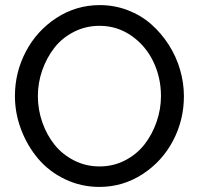

<svg xmlns="http://www.w3.org/2000/svg" viewBox="-20 -735 788 760"><path d="M39.1 -355Q39.1 -448.7 82.5 -531.2Q126 -613.8 203.9 -664.3Q281.7 -714.8 375 -714.8Q433.1 -714.8 485.8 -694.6Q538.6 -674.3 578.4 -639.2Q618.2 -604 647.7 -558.1Q677.2 -512.2 692.6 -459.7Q708 -407.2 708 -354Q708 -259.8 664.8 -177.7Q621.6 -95.7 543.9 -45.4Q466.3 4.9 373 4.9Q300.8 4.9 237.3 -25.6Q173.8 -56.2 131.1 -106.7Q88.4 -157.2 63.7 -221.9Q39.1 -286.6 39.1 -355ZM374 -76.2Q428.7 -76.2 475.3 -100.3Q522 -124.5 552.5 -164.1Q583 -203.6 600.1 -253.4Q617.2 -303.2 617.2 -355Q617.2 -427.7 586.9 -491Q556.6 -554.2 500.2 -593.5Q443.8 -632.8 374 -632.8Q319.3 -632.8 272.5 -608.9Q225.6 -585 195.1 -545.7Q164.6 -506.3 147.2 -456.8Q129.9 -407.2 129.9 -355Q129.9 -300.8 147.7 -250.2Q165.5 -199.7 196.8 -161.1Q228 -122.6 274.2 -99.4Q320.3 -76.2 374 -76.2Z"/></svg>

Font: Rawline Medium
Style: Regular
Weight: 500
Designer: Matt McInerney, Pablo Impallari, Rodrigo Fuenzalida
Foundry: Matt McInerney, Pablo Impallari, Rodrigo Fuenzalida
Version: Version 4.020;PS 004.020;hotconv 1.0.88;makeotf.lib2.5.64775